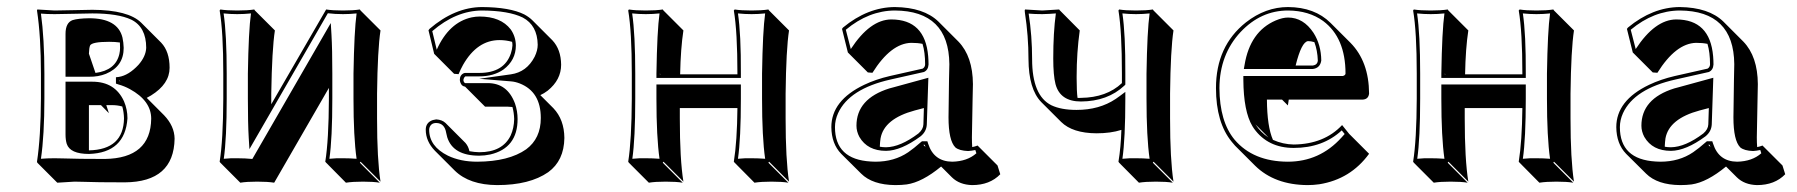

<svg xmlns="http://www.w3.org/2000/svg" viewBox="-20 -459 5100 545"><path d="M191.4 56.6Q191.4 56.6 142.6 59.6L85.9 2.9L85 0Q95.7 -70.3 96.2 -180.2V-249Q96.2 -356.4 85 -429.2L85.9 -432.1Q87.9 -432.1 134.8 -429.2Q156.2 -429.2 190.9 -430.2Q223.6 -431.2 242.2 -431.2Q344.2 -430.7 380.9 -394.5L437.5 -337.9Q461.4 -312.5 461.4 -266.6Q461.4 -220.7 408.7 -188Q401.9 -184.1 396.5 -181.2L445.8 -131.8Q475.1 -101.1 475.6 -65.4Q473.6 57.6 334.5 58.6Q253.4 58.6 216.3 57.1Q201.7 56.6 191.4 56.6ZM320.3 -338.4Q306.6 -340.3 289.6 -340.3Q241.7 -340.3 235.8 -330.1Q232.9 -323.2 232.4 -306.6L251 -252Q308.1 -259.3 318.8 -305.7Q320.8 -314.5 320.8 -323.2Q320.8 -331.5 320.3 -338.4ZM281.7 -160.6 289.1 -137.7 266.6 -160.6H232.4V-32.2Q330.6 -34.2 332 -123Q331.5 -141.1 327.1 -156.7Q313.5 -160.6 298.3 -160.6ZM321.8 -228 318.8 -231V-229Q320.8 -228.5 321.8 -228ZM134.8 -9.8Q146.5 -9.8 160.6 -9.3Q199.2 -7.8 277.8 -7.8Q407.7 -9.8 409.2 -122.1Q409.2 -172.9 348.6 -206.1Q332.5 -214.8 316.4 -219.2L309.1 -221.7V-239.7L317.4 -240.7Q345.2 -245.1 373 -274.9Q394 -298.8 395 -323.2Q395 -382.3 352.5 -403.3Q314.9 -420.9 242.2 -420.9Q224.1 -420.9 191.4 -419.9Q155.8 -418.9 134.8 -418.9Q112.3 -418.9 96.2 -420.4Q106 -349.6 106 -249V-180.2Q106 -74.7 96.2 -8.3Q113.8 -9.8 134.8 -9.8ZM166 -227.1H242.2Q306.6 -227.1 332 -171.4Q341.8 -148.4 341.8 -123Q335 -25.4 232.9 -22Q178.7 -22 169.4 -50.8Q166 -62 166 -77.1ZM166 -241.2V-362.8Q166 -394.5 186 -401.9Q201.2 -406.7 232.9 -407.2Q314 -407.2 327.6 -352.5Q330.6 -338.9 331.1 -323.2Q331.1 -270.5 280.8 -249.5Q258.8 -240.7 232.9 -241.2Z M613.8 -250Q613.8 -369.1 603.5 -429.2L605.5 -432.1Q623.5 -429.2 653.3 -429.2Q683.1 -429.2 701.7 -432.1L703.6 -429.2L760.3 -372.6Q752 -318.8 750 -193.4V-163.1L905.8 -432.1Q923.8 -429.2 953.6 -429.2Q982.9 -429.2 1001.5 -432.1L1003.4 -429.2L1060.1 -372.6Q1051.8 -318.8 1050.3 -193.4V-122.6Q1050.3 -6.3 1060.1 56.6L1003.4 0L1001.5 2.9L1058.1 59.6Q1040 56.6 1010.3 56.6Q981 56.6 961.9 59.6L905.8 2.9L903.3 0Q913.1 -61 913.6 -179.2V-209.5L758.3 59.6Q740.2 56.6 710 56.6Q680.2 56.6 662.1 59.6L605.5 2.9L603.5 0Q613.3 -61 613.8 -179.2ZM623.5 -250V-179.2Q623.5 -65.4 615.2 -8.3Q634.8 -10.3 653.3 -9.8Q675.8 -9.8 696.3 -7.8L918.9 -393.6L920.9 -360.4Q923.3 -319.3 923.3 -250V-179.2Q923.3 -65.4 915 -8.3Q934.6 -10.3 953.6 -9.8Q973.1 -9.8 992.2 -8.3Q983.4 -69.3 983.4 -179.2V-250Q985.4 -371.6 992.2 -420.9Q972.7 -418.9 953.6 -418.9Q930.7 -418.9 910.6 -421.4L688 -35.6L686 -68.4Q683.6 -107.9 683.6 -179.2V-250Q685.5 -371.6 692.4 -420.9Q672.9 -418.9 653.3 -418.9Q633.8 -418.9 614.7 -420.9Q623.5 -361.8 623.5 -250Z M1397.9 -345.2Q1334.5 -345.2 1294.4 -274.9Q1287.1 -261.7 1281.7 -248.5L1269 -249.5L1212.4 -306.2L1196.3 -373L1199.2 -377Q1271 -438.5 1348.1 -439Q1427.2 -438.5 1468.3 -418Q1481.9 -410.6 1491.2 -401.4L1547.9 -344.7Q1572.3 -318.8 1572.8 -275.4Q1572.8 -232.4 1534.7 -201.7Q1524.4 -193.8 1513.7 -189L1550.8 -151.9Q1581.5 -119.6 1582 -67.4Q1581.1 -2.9 1536.1 29.8Q1483.4 66.4 1391.1 66.4Q1312.5 65.9 1271 25.4L1214.4 -31.2Q1188.5 -58.1 1188.5 -90.8Q1188.5 -111.3 1208.5 -118.2Q1213.9 -119.6 1218.3 -120.1Q1234.9 -119.1 1244.6 -109.9L1301.3 -53.2Q1309.6 -43.5 1312.5 -29.8Q1326.2 -27.3 1340.3 -26.9Q1406.7 -26.9 1429.7 -74.7Q1439 -95.2 1439.5 -121.1Q1439 -139.2 1434.6 -155.3Q1427.2 -156.2 1420.9 -156.2H1356.9L1300.3 -212.9Q1294.9 -213.9 1291.5 -216.8Q1286.1 -223.1 1285.2 -231.9Q1285.2 -246.6 1297.4 -251.5Q1299.3 -252 1300.3 -252H1340.3Q1411.6 -252 1430.2 -307.6Q1434.1 -319.8 1434.6 -330.1Q1434.6 -335.9 1433.6 -340.3Q1416 -345.2 1397.9 -345.2ZM1341.3 -412.1Q1401.4 -412.1 1429.7 -375.5Q1443.8 -355.5 1444.3 -330.1Q1444.3 -288.1 1409.2 -261.7Q1381.3 -242.2 1340.3 -242.2H1300.8Q1296.4 -238.8 1295.4 -231.9Q1295.9 -225.1 1300.3 -223.1H1364.3Q1420.4 -223.1 1441.9 -165Q1449.2 -143.6 1449.2 -121.1Q1449.2 -38.6 1371.6 -20.5Q1355.5 -17.1 1340.3 -17.1Q1266.1 -17.1 1249.5 -69.3Q1247.6 -75.7 1246.6 -81.5Q1242.2 -109.4 1218.3 -109.9Q1202.6 -109.9 1198.7 -95.2Q1198.2 -92.8 1198.2 -90.8Q1198.2 -43.5 1251.5 -17.1Q1287.1 0 1334.5 0Q1424.3 -0.5 1473.6 -35.2Q1515.1 -65.9 1515.1 -124Q1515.1 -198.7 1455.1 -222.2Q1442.4 -227.1 1430.7 -228L1340.3 -235.4L1430.2 -248Q1475.1 -254.4 1497.6 -297.9Q1506.3 -315.9 1506.3 -332Q1505.4 -387.2 1463.9 -409.2Q1424.3 -428.7 1348.1 -429.2Q1274.4 -428.7 1207 -370.6L1219.7 -317.9Q1254.4 -395.5 1318.8 -409.7Q1330.6 -412.1 1341.3 -412.1Z M1773.4 -250Q1773.4 -369.1 1763.2 -429.2L1765.1 -432.1Q1783.2 -429.2 1813 -429.2Q1842.8 -429.2 1861.3 -432.1L1863.3 -429.2L1919.9 -372.6Q1912.1 -321.8 1910.6 -248H2073.2V-250Q2073.2 -369.1 2063 -429.2L2065.4 -432.1Q2083.5 -429.2 2113.3 -429.2Q2142.6 -429.2 2161.1 -432.1L2163.1 -429.2L2219.7 -372.6Q2211.4 -318.8 2210 -193.4V-122.6Q2210 -6.3 2219.7 56.6L2163.1 0L2161.1 2.9L2217.8 59.6Q2199.7 56.6 2169.9 56.6Q2140.6 56.6 2121.6 59.6L2065.4 2.9L2063 0Q2072.3 -57.6 2073.2 -152.3H1909.7V-122.6Q1909.7 -6.3 1919.9 56.6L1863.3 0L1861.3 2.9L1918 59.6Q1899.9 56.6 1869.6 56.6Q1839.8 56.6 1821.8 59.6L1765.1 2.9L1763.2 0Q1772.9 -61 1773.4 -179.2ZM1855 -248 1853 -250V-248ZM1783.2 -250V-179.2Q1783.2 -65.4 1774.9 -8.3Q1794.4 -10.3 1813 -9.8Q1832.5 -9.8 1852.1 -8.3Q1843.3 -69.3 1843.3 -179.2V-219.2H2083V-179.2Q2083 -65.4 2074.7 -8.3Q2094.2 -10.3 2113.3 -9.8Q2132.8 -9.8 2151.9 -8.3Q2143.1 -69.3 2143.1 -179.2V-250Q2145 -371.6 2151.9 -420.9Q2132.3 -418.9 2113.3 -418.9Q2093.8 -418.9 2074.7 -420.9Q2083.5 -362.3 2083 -250V-237.8H1843.3V-250Q1845.2 -371.6 1852.1 -420.9Q1832.5 -418.9 1813 -418.9Q1793.5 -418.9 1774.4 -420.9Q1783.2 -361.8 1783.2 -250Z M2605 -47.9H2601.1L2606.9 -42Q2606 -45.4 2605 -47.9ZM2477.5 -42.5Q2485.8 -41 2495.1 -41Q2535.6 -41.5 2586.9 -80.1Q2600.6 -91.8 2601.1 -106L2602.5 -152.3L2576.7 -145.5Q2489.7 -122.1 2479.5 -66.4Q2478 -56.2 2477.5 -45.4Q2477.5 -43.5 2477.5 -42.5ZM2739.7 -41.5Q2747.6 -43 2754.9 -45.9L2811.5 10.7L2819.3 35.6Q2789.6 66.4 2739.3 66.4Q2703.6 65.4 2682.1 44.4L2651.4 13.7Q2597.7 58.1 2553.7 64.5Q2539.1 66.4 2521.5 66.4Q2456.5 65.9 2424.3 33.7L2367.7 -22.5Q2340.3 -50.8 2339.8 -98.1Q2339.8 -173.8 2433.1 -218.3Q2465.8 -233.9 2505.9 -243.2L2599.1 -264.2Q2605.5 -268.1 2606 -275.9Q2606 -310.5 2598.6 -334.5Q2585 -337.4 2566.4 -337.4Q2508.8 -335.9 2456.5 -252.4L2443.4 -253.4L2386.7 -310.1L2370.1 -377L2373 -380.9Q2442.9 -438.5 2520 -439Q2602.5 -438 2644 -397.5L2700.7 -340.8Q2741.2 -298.8 2741.7 -220.2Q2741.7 -215.8 2740.7 -174.8Q2738.8 -87.9 2738.8 -69.3Q2738.8 -53.7 2739.7 -41.5ZM2612.3 -58.1 2614.7 -50.8Q2630.9 -0.5 2683.1 0Q2725.6 -1 2751.5 -23.9L2748.5 -33.2Q2737.3 -30.8 2728 -30.3Q2703.1 -31.2 2691.9 -40.5Q2672.4 -60.1 2672.4 -126Q2672.4 -144 2673.8 -231.9Q2674.8 -272.5 2674.8 -276.9Q2673.3 -428.2 2520 -429.2Q2445.8 -428.7 2380.9 -374.5L2395 -319.8Q2449.7 -403.3 2509.8 -403.8Q2606 -403.8 2614.7 -299.3Q2615.7 -287.6 2615.7 -275.9Q2614.7 -259.8 2602.1 -254.4H2601.6L2508.3 -233.4Q2390.6 -207 2358.9 -137.7Q2350.1 -118.2 2350.1 -98.1Q2350.1 -6.3 2452.1 -0.5Q2459 0 2464.8 0Q2518.6 0 2558.1 -26.9Q2573.7 -37.6 2594.2 -55.7L2597.2 -58.1ZM2615.2 -238.3 2610.8 -106Q2609.9 -85.4 2592.8 -71.8Q2537.6 -31.2 2495.1 -30.8Q2442.4 -30.8 2419.4 -70.3Q2411.1 -85.9 2411.1 -102.1Q2411.1 -178.7 2504.4 -208Q2511.2 -210 2517.1 -211.4Z M2899.4 -291Q2899.4 -356.9 2889.2 -423.3Q2888.7 -426.8 2888.7 -429.2L2889.6 -432.1Q2891.6 -432.1 2938.5 -429.2L2986.3 -432.1L2988.8 -429.2L3044.9 -372.6Q3036.1 -309.1 3036.1 -242.7Q3036.1 -239.3 3036.1 -236.3Q3036.1 -200.2 3038.6 -181.2Q3043 -180.7 3048.3 -181.2Q3121.1 -182.1 3164.6 -223.1V-250Q3164.6 -369.1 3154.8 -429.2L3156.7 -432.1Q3174.8 -429.2 3204.6 -429.2Q3234.4 -429.2 3252.4 -432.1L3254.4 -429.2L3311 -372.6Q3302.7 -318.4 3301.3 -193.4V-122.6Q3301.3 -6.3 3311 56.6L3254.4 0L3252.4 2.9L3309.1 59.6Q3291 56.6 3261.2 56.6Q3231.4 56.6 3212.9 59.6L3156.7 2.9L3154.8 0Q3161.6 -41 3163.1 -90.3Q3132.8 -80.6 3092.3 -80.6Q3024.4 -81.1 2992.2 -112.8L2935.5 -169.4Q2899.9 -206.1 2899.4 -291ZM2909.7 -291Q2909.7 -187.5 2964.4 -160.2Q2992.2 -147 3035.6 -147Q3100.6 -147 3147 -178.2Q3152.8 -182.1 3158.7 -186.5L3174.3 -198.2V-178.7Q3174.3 -65.4 3166 -8.3Q3185.5 -10.3 3204.6 -9.8Q3224.1 -9.8 3243.2 -8.3Q3234.4 -69.3 3234.4 -179.2V-250Q3236.3 -371.6 3243.2 -420.9Q3223.6 -418.9 3204.6 -418.9Q3185.1 -418.9 3166 -420.9Q3174.8 -362.3 3174.3 -250V-218.8L3171.4 -215.8Q3124 -171.4 3048.3 -170.9Q2989.3 -170.9 2976.1 -220.2Q2969.7 -245.1 2969.7 -293Q2969.7 -366.7 2977.1 -420.9Q2960.4 -419.4 2938.5 -418.9Q2916.5 -418.9 2899.9 -420.4Q2909.7 -356.9 2909.7 -291Z M3789.6 -104 3809.6 -79.1 3866.2 -22.5Q3813.5 49.8 3725.1 64Q3708 66.4 3691.9 66.4Q3598.1 65.9 3542.5 11.2L3485.8 -45.4Q3480.5 -51.3 3476.6 -56.2Q3431.6 -110.8 3431.6 -209Q3431.6 -328.1 3516.6 -395.5Q3572.3 -439 3636.2 -439Q3711.9 -438.5 3756.8 -394L3813.5 -337.4Q3865.7 -284.2 3866.2 -193.4Q3864.3 -177.2 3848.1 -176.3H3638.2Q3636.2 -165 3635.7 -159.7L3619.1 -176.3H3576.2Q3576.7 -99.6 3593.3 -62Q3621.6 -49.3 3652.3 -48.8Q3738.8 -49.8 3789.6 -104ZM3710.9 -339.4Q3701.2 -342.3 3692.9 -342.3Q3674.3 -340.3 3657.7 -272.9H3706.5Q3719.7 -274.9 3720.7 -287.1Q3719.7 -315.9 3710.9 -339.4ZM3580.6 -68.8 3543.5 -106Q3551.3 -94.2 3560.1 -85.4Q3569.8 -75.7 3580.6 -68.8ZM3788.6 -88.9Q3734.9 -39.1 3652.3 -39.1Q3579.1 -39.1 3539.6 -93.8Q3536.6 -97.7 3535.2 -100.6Q3509.8 -142.6 3509.3 -232.9V-243.2H3791.5Q3798.8 -245.1 3799.3 -250Q3799.3 -352.1 3735.8 -399.4Q3695.3 -428.7 3636.2 -429.2Q3559.1 -429.2 3501.5 -368.2Q3441.9 -304.2 3441.4 -209Q3441.9 -113.8 3484.4 -62.5Q3537.1 -0.5 3635.3 0Q3726.1 0 3788.1 -68.8Q3793 -74.2 3796.9 -78.6ZM3510.7 -263.2 3512.7 -274.4Q3528.3 -369.6 3601.1 -400.9Q3620.6 -409.2 3636.2 -409.2Q3679.7 -409.2 3708.5 -365.7Q3730 -332 3730.5 -287.1Q3727.1 -265.6 3706.5 -263.2Z M4001.5 -250Q4001.5 -369.1 3991.2 -429.2L3993.2 -432.1Q4011.2 -429.2 4041 -429.2Q4070.8 -429.2 4089.4 -432.1L4091.3 -429.2L4147.9 -372.6Q4140.1 -321.8 4138.7 -248H4301.3V-250Q4301.3 -369.1 4291 -429.2L4293.5 -432.1Q4311.5 -429.2 4341.3 -429.2Q4370.6 -429.2 4389.2 -432.1L4391.1 -429.2L4447.8 -372.6Q4439.5 -318.8 4438 -193.4V-122.6Q4438 -6.3 4447.8 56.6L4391.1 0L4389.2 2.9L4445.8 59.6Q4427.7 56.6 4397.9 56.6Q4368.7 56.6 4349.6 59.6L4293.5 2.9L4291 0Q4300.3 -57.6 4301.3 -152.3H4137.7V-122.6Q4137.7 -6.3 4147.9 56.6L4091.3 0L4089.4 2.9L4146 59.6Q4127.9 56.6 4097.7 56.6Q4067.9 56.6 4049.8 59.6L3993.2 2.9L3991.2 0Q4001 -61 4001.5 -179.2ZM4083 -248 4081.1 -250V-248ZM4011.2 -250V-179.2Q4011.2 -65.4 4002.9 -8.3Q4022.5 -10.3 4041 -9.8Q4060.5 -9.8 4080.1 -8.3Q4071.3 -69.3 4071.3 -179.2V-219.2H4311V-179.2Q4311 -65.4 4302.7 -8.3Q4322.3 -10.3 4341.3 -9.8Q4360.8 -9.8 4379.9 -8.3Q4371.1 -69.3 4371.1 -179.2V-250Q4373 -371.6 4379.9 -420.9Q4360.4 -418.9 4341.3 -418.9Q4321.8 -418.9 4302.7 -420.9Q4311.5 -362.3 4311 -250V-237.8H4071.3V-250Q4073.2 -371.6 4080.1 -420.9Q4060.5 -418.9 4041 -418.9Q4021.5 -418.9 4002.4 -420.9Q4011.2 -361.8 4011.2 -250Z M4833 -47.9H4829.1L4835 -42Q4834 -45.4 4833 -47.9ZM4705.6 -42.5Q4713.9 -41 4723.1 -41Q4763.7 -41.5 4814.9 -80.1Q4828.6 -91.8 4829.1 -106L4830.6 -152.3L4804.7 -145.5Q4717.8 -122.1 4707.5 -66.4Q4706.1 -56.2 4705.6 -45.4Q4705.6 -43.5 4705.6 -42.5ZM4967.8 -41.5Q4975.6 -43 4982.9 -45.9L5039.6 10.7L5047.4 35.6Q5017.6 66.4 4967.3 66.4Q4931.6 65.4 4910.2 44.4L4879.4 13.7Q4825.7 58.1 4781.7 64.5Q4767.1 66.4 4749.5 66.4Q4684.6 65.9 4652.3 33.7L4595.7 -22.5Q4568.4 -50.8 4567.9 -98.1Q4567.9 -173.8 4661.1 -218.3Q4693.8 -233.9 4733.9 -243.2L4827.1 -264.2Q4833.5 -268.1 4834 -275.9Q4834 -310.5 4826.7 -334.5Q4813 -337.4 4794.4 -337.4Q4736.8 -335.9 4684.6 -252.4L4671.4 -253.4L4614.7 -310.1L4598.1 -377L4601.1 -380.9Q4670.9 -438.5 4748 -439Q4830.6 -438 4872.1 -397.5L4928.7 -340.8Q4969.2 -298.8 4969.7 -220.2Q4969.7 -215.8 4968.8 -174.8Q4966.8 -87.9 4966.8 -69.3Q4966.8 -53.7 4967.8 -41.5ZM4840.3 -58.1 4842.8 -50.8Q4858.9 -0.5 4911.1 0Q4953.6 -1 4979.5 -23.9L4976.6 -33.2Q4965.3 -30.8 4956.1 -30.3Q4931.2 -31.2 4919.9 -40.5Q4900.4 -60.1 4900.4 -126Q4900.4 -144 4901.9 -231.9Q4902.8 -272.5 4902.8 -276.9Q4901.4 -428.2 4748 -429.2Q4673.8 -428.7 4608.9 -374.5L4623 -319.8Q4677.7 -403.3 4737.8 -403.8Q4834 -403.8 4842.8 -299.3Q4843.8 -287.6 4843.8 -275.9Q4842.8 -259.8 4830.1 -254.4H4829.6L4736.3 -233.4Q4618.7 -207 4586.9 -137.7Q4578.1 -118.2 4578.1 -98.1Q4578.1 -6.3 4680.2 -0.5Q4687 0 4692.9 0Q4746.6 0 4786.1 -26.9Q4801.8 -37.6 4822.3 -55.7L4825.2 -58.1ZM4843.3 -238.3 4838.9 -106Q4837.9 -85.4 4820.8 -71.8Q4765.6 -31.2 4723.1 -30.8Q4670.4 -30.8 4647.5 -70.3Q4639.2 -85.9 4639.2 -102.1Q4639.2 -178.7 4732.4 -208Q4739.3 -210 4745.1 -211.4Z"/></svg>

Font: Linux Biolinum Shadow O
Style: Regular
Weight: 400
Designer: Philipp H. Poll
Foundry: Philipp H. Poll
Version: Version 1.0.4